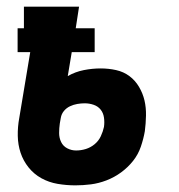

<svg xmlns="http://www.w3.org/2000/svg" viewBox="-20 -550 540 578"><path d="M207 8Q180 8 153.5 3.5Q127 -1 104.5 -13.5Q82 -26 66 -46Q50 -66 42 -90Q34 -114 33.5 -141Q33 -168 38 -195L71 -393H33V-465H52V-530H218L208 -465H265V-393H196L184 -321Q207 -334 232.5 -339Q258 -344 283 -344Q307 -344 329.5 -339Q352 -334 369.5 -321Q387 -308 398.5 -288.5Q410 -269 415 -247.5Q420 -226 419.5 -202Q419 -178 416 -155Q412 -132 404 -108.5Q396 -85 380.5 -65.5Q365 -46 344.5 -31Q324 -16 300.5 -7Q277 2 253.5 5Q230 8 207 8ZM209 -97Q224 -97 238.5 -101.5Q253 -106 265 -116Q277 -126 283.5 -140Q290 -154 293 -168Q295 -182 293 -196Q291 -210 283 -220Q275 -230 262 -234.5Q249 -239 235 -239Q224 -239 212.5 -237Q201 -235 190.5 -230Q180 -225 172.5 -216Q165 -207 163 -195L160 -178Q158 -164 158 -149.5Q158 -135 164 -122.5Q170 -110 182.5 -103.5Q195 -97 209 -97Z"/></svg>

Font: Iosevka Slab Extrabold
Style: Italic
Weight: 800
Italic angle: -9°
Monospace: yes
Designer: Belleve Invis
Foundry: Belleve Invis
Version: Version 11.1.0; ttfautohint (v1.8.3)